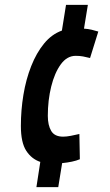

<svg xmlns="http://www.w3.org/2000/svg" viewBox="-20 -666 453 791"><path d="M130 105 146 1Q110 -11 88 -45Q66 -79 66 -147Q66 -212 76.5 -275.5Q87 -339 108.5 -393.5Q130 -448 161.5 -486.5Q193 -525 235 -540L252 -646H342L326 -548Q343 -547 357.5 -543.5Q372 -540 385 -536L351 -427Q336 -431 322 -433.5Q308 -436 292 -436Q256 -436 230.5 -401Q205 -366 191 -309.5Q177 -253 177 -189Q177 -150 191 -126.5Q205 -103 240 -103Q254 -103 272 -106.5Q290 -110 307 -114L309 -10Q295 -4 276 0Q257 4 236 6L220 105Z"/></svg>

Font: Georama Condensed SemiBold
Style: Italic
Weight: 600
Width: 3
Italic angle: -9°
Designer: Jean-Baptiste Levee
Foundry: Production Type
Version: Version 1.000